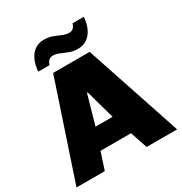

<svg xmlns="http://www.w3.org/2000/svg" viewBox="-207 -1040 1124 1188"><g transform="rotate(-30 354.5 -446.5)"><path d="M-5 0 224 -686H485L714 0H496L455 -122H237L197 0ZM285 -267H407L349 -475H344ZM148 -739Q152 -786 168 -820.5Q184 -855 211.5 -874Q239 -893 276 -893Q310 -893 337.5 -882.5Q365 -872 389 -861.5Q413 -851 434 -851Q454 -851 465.5 -862.5Q477 -874 481 -892H562Q559 -846 542.5 -811Q526 -776 498.5 -757Q471 -738 434 -738Q400 -738 372.5 -748.5Q345 -759 321.5 -769.5Q298 -780 276 -780Q257 -780 245.5 -768.5Q234 -757 229 -739Z"/></g></svg>

Font: Chivo Medium Black
Style: Regular
Weight: 900
Version: Version 2.002